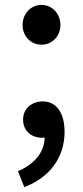

<svg xmlns="http://www.w3.org/2000/svg" viewBox="-20 -562 338 782"><path d="M149 -380C192 -380 226 -414 226 -460C226 -507 192 -542 149 -542C106 -542 72 -507 72 -460C72 -414 106 -380 149 -380ZM79 200C182 161 243 80 243 -25C243 -102 210 -149 154 -149C110 -149 74 -120 74 -75C74 -27 110 -1 151 -1C155 -1 158 -1 162 -2C161 57 121 107 53 135Z"/></svg>

Font: Source Han Sans KR Medium
Style: Regular
Weight: 500
Designer: Ryoko NISHIZUKA (kana & ideographs); Paul D. Hunt (Latin, Greek & Cyrillic); Wenlong ZHANG (bopomofo); Sandoll Communica
Foundry: Adobe Systems Incorporated
Version: Version 1.001;PS 1.001;hotconv 1.0.78;makeotf.lib2.5.61930